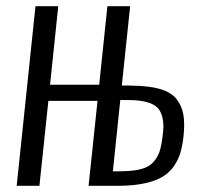

<svg xmlns="http://www.w3.org/2000/svg" viewBox="-20 -598 639 618"><path d="M33.7 0 94.2 -578.1H167.5L141.1 -325.2H299.3L325.7 -578.1H398.9L372.1 -322.8Q403.3 -322.8 404.8 -322.3Q460.4 -321.8 495.8 -311.3Q531.2 -300.8 548.6 -278.6Q565.9 -256.3 570.3 -228.5Q572.8 -214.4 572.8 -195.8Q572.8 -179.7 570.8 -160.2Q567.4 -128.9 560.5 -106Q553.7 -83 539.3 -62.5Q524.9 -42 502.7 -28.8Q480.5 -15.6 446.3 -8.1Q412.1 -0.5 366.2 0H265.1L293.9 -273.4H135.7L106.9 0ZM343.3 -46.4Q372.6 -46.4 373.5 -46.9Q411.1 -47.4 435.8 -54.2Q460.4 -61 474.1 -76.7Q487.8 -92.3 493.9 -111.3Q500 -130.4 503.4 -160.6Q505.9 -176.8 505.9 -190.9Q505.9 -199.7 504.9 -208Q502.4 -229 492.9 -243.9Q483.4 -258.8 460 -267.1Q436.5 -275.4 398.4 -275.9Q368.2 -275.9 367.2 -276.4Z"/></svg>

Font: Oswald
Style: Light
Weight: 300
Designer: Vernon Adams
Foundry: Vernon Adams
Version: 3.0; ttfautohint (v0.95.6-bc232) -l 8 -r 50 -G 200 -x 0 -w "